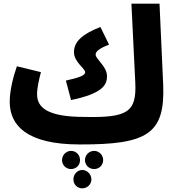

<svg xmlns="http://www.w3.org/2000/svg" viewBox="-20 -766 962 1046"><path d="M869 -305 849 -746H696L717 -317C725 -154 674 -124 440 -129C239 -129 182 -180 182 -252C182 -290 193 -334 203 -373L72 -405C55 -355 33 -280 33 -211C33 -83 126 21 414 21C783 22 880 -36 869 -305ZM367 -221C543 -257 563 -306 563 -351C563 -405 501 -443 501 -469C501 -485 520 -502 574 -523L527 -619C425 -579 383 -537 383 -482C383 -427 444 -394 444 -372C444 -355 411 -343 339 -327ZM367 155C395 155 416 134 416 106C416 79 395 56 367 56C340 56 318 79 318 106C318 134 340 155 367 155ZM493 155C520 155 542 134 542 106C542 79 520 56 493 56C465 56 443 79 443 106C443 134 465 155 493 155ZM428 260C455 260 478 239 478 211C478 184 455 160 428 160C401 160 380 184 380 211C380 239 401 260 428 260Z"/></svg>

Font: Noto Sans Arabic UI SemiCondensed Extra
Style: Regular
Weight: 800
Width: 4
Designer: Nadine Chahine - Monotype Design Team
Foundry: Monotype Imaging Inc.
Version: Version 1.900